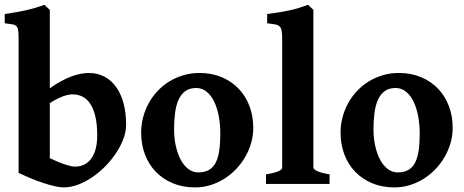

<svg xmlns="http://www.w3.org/2000/svg" viewBox="-20 -777 1961 811"><path d="M390.6 -204.1Q390.6 -252.9 382.6 -286.1Q374.5 -319.3 360.4 -339.8Q346.2 -360.4 327.4 -369.4Q308.6 -378.4 286.6 -378.4Q269.5 -378.4 246.8 -370.4Q224.1 -362.3 190.4 -341.8V-108.9Q229.5 -90.3 256.1 -81.8Q282.7 -73.2 296.4 -73.2Q320.3 -73.2 338.1 -83Q356 -92.8 367.7 -110.4Q379.4 -127.9 385 -151.9Q390.6 -175.8 390.6 -204.1ZM512.7 -250Q512.7 -221.7 501.5 -191.2Q490.2 -160.6 470.7 -131.1Q451.2 -101.6 425.3 -75.2Q399.4 -48.8 370.1 -28.8Q340.8 -8.8 309.6 2.9Q278.3 14.6 248.5 14.6Q233.9 14.6 212.2 9.8Q190.4 4.9 165 -3.4Q139.6 -11.7 112.3 -22.9Q85 -34.2 58.6 -46.9V-613.3Q58.6 -635.7 56.9 -647.9Q55.2 -660.2 49.3 -666.3Q43.5 -672.4 31.7 -674.3Q20 -676.3 0 -678.7V-717.8Q25.4 -721.7 47.4 -725.3Q69.3 -729 89.6 -733.6Q109.9 -738.3 128.9 -743.9Q147.9 -749.5 167.5 -756.8Q169.4 -754.9 173.1 -751.5Q176.8 -748 180.7 -744.1Q185.1 -739.7 190.4 -735.4V-403.8Q214.8 -421.9 238.3 -434.3Q261.7 -446.8 283 -454.6Q304.2 -462.4 322.5 -465.6Q340.8 -468.8 355 -468.8Q392.1 -468.8 421.4 -453.1Q450.7 -437.5 470.9 -408.9Q491.2 -380.4 502 -340.1Q512.7 -299.8 512.7 -250Z M910.6 -212.4Q910.6 -251 904.1 -285.9Q897.5 -320.8 884.8 -347.4Q872.1 -374 852.8 -389.6Q833.5 -405.3 808.6 -405.3Q780.8 -405.3 762.7 -392.1Q744.6 -378.9 734.1 -355.5Q723.6 -332 719.5 -300Q715.3 -268.1 715.3 -231Q715.3 -192.4 722.9 -159.2Q730.5 -126 743.9 -101.3Q757.3 -76.7 776.1 -62.7Q794.9 -48.8 817.4 -48.8Q844.7 -48.8 862.8 -59.3Q880.9 -69.8 891.4 -90.6Q901.9 -111.3 906.2 -141.8Q910.6 -172.4 910.6 -212.4ZM1049.8 -236.8Q1049.8 -204.1 1040.8 -172.9Q1031.7 -141.6 1015.6 -113.8Q999.5 -85.9 976.8 -62.3Q954.1 -38.6 926.8 -21.5Q899.4 -4.4 868.2 5.1Q836.9 14.6 803.7 14.6Q752 14.6 710 -2.9Q668 -20.5 638.2 -51.3Q608.4 -82 592.3 -124.5Q576.2 -167 576.2 -216.8Q576.2 -249 584.2 -280.3Q592.3 -311.5 607.4 -339.6Q622.6 -367.7 644.5 -391.4Q666.5 -415 693.8 -432.1Q721.2 -449.2 753.7 -459Q786.1 -468.8 822.8 -468.8Q874 -468.8 916 -451.2Q958 -433.6 987.8 -402.6Q1017.6 -371.6 1033.7 -329.1Q1049.8 -286.6 1049.8 -236.8Z M1103.5 0V-40.5Q1124.5 -43.9 1137.9 -47.6Q1151.4 -51.3 1158.9 -54.9Q1166.5 -58.6 1169.2 -62.5Q1171.9 -66.4 1171.9 -70.3V-613.3Q1171.9 -635.3 1169.7 -647.5Q1167.5 -659.7 1160.6 -665.8Q1153.8 -671.9 1141.4 -674.1Q1128.9 -676.3 1108.4 -678.7V-717.8Q1135.3 -721.2 1158 -724.9Q1180.7 -728.5 1201.2 -732.9Q1221.7 -737.3 1241.2 -743.2Q1260.7 -749 1281.2 -756.8L1303.7 -735.4V-70.3Q1303.7 -66.4 1306.9 -62.7Q1310.1 -59.1 1317.9 -55.2Q1325.7 -51.3 1338.9 -47.6Q1352.1 -43.9 1372.1 -40.5V0Z M1752.9 -212.4Q1752.9 -251 1746.3 -285.9Q1739.7 -320.8 1727.1 -347.4Q1714.4 -374 1695.1 -389.6Q1675.8 -405.3 1650.9 -405.3Q1623 -405.3 1605 -392.1Q1586.9 -378.9 1576.4 -355.5Q1565.9 -332 1561.8 -300Q1557.6 -268.1 1557.6 -231Q1557.6 -192.4 1565.2 -159.2Q1572.8 -126 1586.2 -101.3Q1599.6 -76.7 1618.4 -62.7Q1637.2 -48.8 1659.7 -48.8Q1687 -48.8 1705.1 -59.3Q1723.1 -69.8 1733.6 -90.6Q1744.1 -111.3 1748.5 -141.8Q1752.9 -172.4 1752.9 -212.4ZM1892.1 -236.8Q1892.1 -204.1 1883.1 -172.9Q1874 -141.6 1857.9 -113.8Q1841.8 -85.9 1819.1 -62.3Q1796.4 -38.6 1769 -21.5Q1741.7 -4.4 1710.4 5.1Q1679.2 14.6 1646 14.6Q1594.2 14.6 1552.2 -2.9Q1510.3 -20.5 1480.5 -51.3Q1450.7 -82 1434.6 -124.5Q1418.5 -167 1418.5 -216.8Q1418.5 -249 1426.5 -280.3Q1434.6 -311.5 1449.7 -339.6Q1464.8 -367.7 1486.8 -391.4Q1508.8 -415 1536.1 -432.1Q1563.5 -449.2 1595.9 -459Q1628.4 -468.8 1665 -468.8Q1716.3 -468.8 1758.3 -451.2Q1800.3 -433.6 1830.1 -402.6Q1859.9 -371.6 1876 -329.1Q1892.1 -286.6 1892.1 -236.8Z"/></svg>

Font: Gentium Book Basic
Style: Bold
Weight: 700
Designer: J. Victor Gaultney and Annie Olsen
Foundry: SIL International
Version: Version 1.102; 2013; Maintenance release